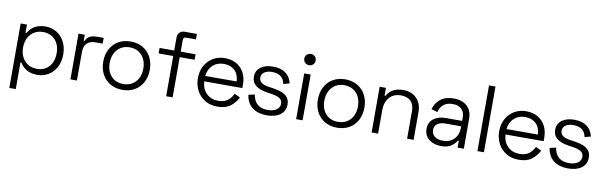

<svg xmlns="http://www.w3.org/2000/svg" viewBox="-54 -1257 6337 2014"><g transform="rotate(10 3114.5 -250.0)"><path d="M75.5 -487H142.5V-399.8H152.5Q211 -501 340.5 -501Q405 -501 457.9 -469Q510.8 -437 541.4 -378.5Q572 -320 572 -243.5Q572 -167 541.4 -108.5Q510.8 -50 457.9 -18Q405 14 340.5 14Q268.8 14 224 -13.5Q179.2 -41 154.5 -84.2H144.5V200H75.5ZM324.2 -47.5Q403.8 -47.5 452.6 -100.5Q501.5 -153.5 501.5 -243.5Q501.5 -333.5 452.6 -386.5Q403.8 -439.5 324.2 -439.5Q271.8 -439.5 231 -415.4Q190.2 -391.2 167.1 -347Q144 -302.8 144 -243.5Q144 -184.2 167.1 -140Q190.2 -95.8 231 -71.6Q271.8 -47.5 324.2 -47.5Z M758.5 -423.8H768.5Q783.2 -458 812.2 -473.5Q841.2 -489 891 -489H959.5V-428H880.2Q823.5 -428 792 -396.6Q760.5 -365.2 760.5 -302.2V0H691.5V-487H758.5Z M998 -243.5Q998 -318.8 1029 -377.5Q1060 -436.2 1116.4 -468.6Q1172.8 -501 1246 -501Q1319.2 -501 1375.6 -468.6Q1432 -436.2 1463 -377.5Q1494 -318.8 1494 -243.5Q1494 -168.2 1463 -109.5Q1432 -50.8 1375.6 -18.4Q1319.2 14 1246 14Q1172.8 14 1116.4 -18.4Q1060 -50.8 1029 -109.5Q998 -168.2 998 -243.5ZM1067 -243.5Q1067 -153.8 1115.6 -100.9Q1164.2 -48 1246 -48Q1299.2 -48 1339.9 -72.8Q1380.5 -97.5 1402.8 -141.8Q1425 -186 1425 -243.5Q1425 -301.8 1402.8 -346Q1380.5 -390.2 1339.9 -414.6Q1299.2 -439 1246 -439Q1192.8 -439 1152.1 -413.9Q1111.5 -388.8 1089.2 -344.5Q1067 -300.2 1067 -243.5Z M1711 -487V-622.5Q1711 -658.5 1731.2 -679.2Q1751.5 -700 1786.5 -700H1915V-641.5H1808Q1780 -641.5 1780 -611.5V-487H1938.5V-428.5H1780V0H1711V-428.5H1555V-487Z M2005.9 -247.3Q2005.9 -319.6 2037.4 -377.5Q2068.9 -435.5 2124.6 -468.3Q2180.3 -501 2249.7 -501Q2318 -501 2370.9 -472.2Q2423.8 -443.3 2453.5 -388.7Q2483.3 -334.1 2483.3 -261.3V-223.2H2077Q2082 -143.3 2131 -95.5Q2179.9 -47.7 2256.7 -47.7Q2317.9 -47.7 2355.3 -75.5Q2392.7 -103.3 2414.8 -150.5L2475.8 -120.7Q2445 -62.1 2395 -24.1Q2345.1 14 2256.7 14Q2182.2 14 2125.3 -20Q2068.3 -54 2037.1 -113.7Q2005.9 -173.4 2005.9 -247.3ZM2412.1 -281.1Q2408.7 -356.5 2364.8 -398Q2320.8 -439.4 2249.7 -439.4Q2178.7 -439.4 2132.4 -396.9Q2086 -354.4 2077.5 -281.1Z M2581.5 -362.2Q2581.5 -426.8 2630.8 -463.9Q2680 -501 2764 -501Q2845.8 -501 2897.1 -463.4Q2948.5 -425.8 2963 -357L2898.5 -340Q2888 -394 2853.2 -419Q2818.5 -444 2764 -444Q2711.5 -444 2680.5 -423.1Q2649.5 -402.2 2649.5 -364.2Q2649.5 -329 2677.2 -310.1Q2705 -291.2 2753.5 -284L2807.2 -276Q2861.8 -267.5 2899 -252.2Q2936.2 -237 2958.1 -208.5Q2980 -180 2980 -134.8Q2980 -65.2 2927 -25.6Q2874 14 2784 14Q2691.2 14 2631.2 -30.2Q2571.2 -74.5 2557.5 -164.5L2624 -179.5Q2644.8 -43 2784 -43Q2842.5 -43 2877.2 -67.2Q2912 -91.5 2912 -132.2Q2912 -168.8 2882.8 -187.9Q2853.5 -207 2795 -216L2741.2 -224Q2667.2 -235.8 2624.4 -268.8Q2581.5 -301.8 2581.5 -362.2Z M3164.5 0H3095.5V-487H3164.5ZM3069.5 -640.8Q3069.5 -666.8 3086.8 -683.6Q3104 -700.5 3130 -700.5Q3156 -700.5 3173.2 -683.6Q3190.5 -666.8 3190.5 -640.8Q3190.5 -614.8 3173.2 -597.9Q3156 -581 3130 -581Q3104 -581 3086.8 -597.9Q3069.5 -614.8 3069.5 -640.8Z M3284 -243.5Q3284 -318.8 3315 -377.5Q3346 -436.2 3402.4 -468.6Q3458.8 -501 3532 -501Q3605.2 -501 3661.6 -468.6Q3718 -436.2 3749 -377.5Q3780 -318.8 3780 -243.5Q3780 -168.2 3749 -109.5Q3718 -50.8 3661.6 -18.4Q3605.2 14 3532 14Q3458.8 14 3402.4 -18.4Q3346 -50.8 3315 -109.5Q3284 -168.2 3284 -243.5ZM3353 -243.5Q3353 -153.8 3401.6 -100.9Q3450.2 -48 3532 -48Q3585.2 -48 3625.9 -72.8Q3666.5 -97.5 3688.8 -141.8Q3711 -186 3711 -243.5Q3711 -301.8 3688.8 -346Q3666.5 -390.2 3625.9 -414.6Q3585.2 -439 3532 -439Q3478.8 -439 3438.1 -413.9Q3397.5 -388.8 3375.2 -344.5Q3353 -300.2 3353 -243.5Z M3966.5 -487V-404H3976.5Q4025.2 -496.5 4152.8 -496.5Q4206.8 -496.5 4250.8 -473.4Q4294.8 -450.2 4320.6 -405.1Q4346.5 -360 4346.5 -296V0H4277.5V-291.5Q4277.5 -365.5 4240.4 -401Q4203.2 -436.5 4135.5 -436.5Q4060.2 -436.5 4014.4 -387.1Q3968.5 -337.8 3968.5 -245.5V0H3899.5V-487Z M4475 -350.5Q4494.4 -417.8 4547.3 -459.4Q4600.3 -501 4686.6 -501Q4778.7 -501 4830.2 -452.6Q4881.7 -404.2 4881.7 -318.4V0H4815.4V-72.2H4804.5Q4782.6 -34.1 4744.5 -10.1Q4706.3 14 4640.5 14Q4561.5 14 4510.8 -26.7Q4460.1 -67.3 4460.1 -138.2Q4460.1 -208.9 4510.5 -246.7Q4560.8 -284.5 4641.6 -284.5H4813.4V-322.2Q4813.4 -378.2 4780.7 -409.9Q4747.9 -441.6 4686.1 -441.6Q4626.3 -441.6 4589.8 -411.7Q4553.2 -381.8 4540.9 -330.4ZM4529.2 -139Q4529.2 -95.7 4562.1 -70Q4595 -44.3 4648.6 -44.3Q4723.2 -44.3 4768.3 -89.8Q4813.4 -135.3 4813.4 -214.3V-226.6H4643.7Q4592.4 -226.6 4560.8 -204Q4529.2 -181.4 4529.2 -139Z M5095.5 0H5026.5V-700H5095.5Z M5214.9 -247.3Q5214.9 -319.6 5246.4 -377.5Q5277.9 -435.5 5333.6 -468.3Q5389.3 -501 5458.7 -501Q5527 -501 5579.9 -472.2Q5632.8 -443.3 5662.5 -388.7Q5692.3 -334.1 5692.3 -261.3V-223.2H5286Q5291 -143.3 5340 -95.5Q5388.9 -47.7 5465.7 -47.7Q5526.9 -47.7 5564.3 -75.5Q5601.7 -103.3 5623.8 -150.5L5684.8 -120.7Q5654 -62.1 5604 -24.1Q5554.1 14 5465.7 14Q5391.2 14 5334.3 -20Q5277.3 -54 5246.1 -113.7Q5214.9 -173.4 5214.9 -247.3ZM5621.1 -281.1Q5617.7 -356.5 5573.8 -398Q5529.8 -439.4 5458.7 -439.4Q5387.7 -439.4 5341.4 -396.9Q5295 -354.4 5286.5 -281.1Z M5790.5 -362.2Q5790.5 -426.8 5839.8 -463.9Q5889 -501 5973 -501Q6054.8 -501 6106.1 -463.4Q6157.5 -425.8 6172 -357L6107.5 -340Q6097 -394 6062.2 -419Q6027.5 -444 5973 -444Q5920.5 -444 5889.5 -423.1Q5858.5 -402.2 5858.5 -364.2Q5858.5 -329 5886.2 -310.1Q5914 -291.2 5962.5 -284L6016.2 -276Q6070.8 -267.5 6108 -252.2Q6145.2 -237 6167.1 -208.5Q6189 -180 6189 -134.8Q6189 -65.2 6136 -25.6Q6083 14 5993 14Q5900.2 14 5840.2 -30.2Q5780.2 -74.5 5766.5 -164.5L5833 -179.5Q5853.8 -43 5993 -43Q6051.5 -43 6086.2 -67.2Q6121 -91.5 6121 -132.2Q6121 -168.8 6091.8 -187.9Q6062.5 -207 6004 -216L5950.2 -224Q5876.2 -235.8 5833.4 -268.8Q5790.5 -301.8 5790.5 -362.2Z"/></g></svg>

Font: Space Grotesk Variable
Style: Regular
Weight: 400
Designer: Florian Karsten (Space Grotesk), Colophon Foundry (Space Mono)
Foundry: Florian Karsten
Version: Version 1.106